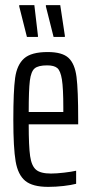

<svg xmlns="http://www.w3.org/2000/svg" viewBox="-20 -721 358 749"><path d="M285 -236H92Q92 -150 97.5 -112Q103 -74 120.5 -59Q138 -44 179 -44Q200 -44 230 -47.5Q260 -51 277 -55V-4Q258 1 228 4.5Q198 8 168 8Q107 8 78.5 -15.5Q50 -39 41 -91.5Q32 -144 32 -254Q32 -366 39 -417Q46 -468 74 -493Q102 -518 166 -518Q223 -518 247.5 -495Q272 -472 278.5 -421Q285 -370 285 -255ZM92 -284H227V-301Q227 -377 221.5 -411Q216 -445 203.5 -455.5Q191 -466 164 -466Q129 -466 115 -454Q101 -442 96.5 -406.5Q92 -371 92 -284ZM85 -577 55 -696V-701H114L128 -582V-577ZM189 -577 159 -696V-701H215L233 -582V-577Z"/></svg>

Font: Saira Ultra Condensed
Style: Regular
Weight: 400
Width: 1
Designer: Hector Gatti with collaboration of the Omnibus-Type team
Foundry: Omnibus-Type
Version: Version 1.001; ttfautohint (v1.8)